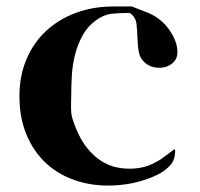

<svg xmlns="http://www.w3.org/2000/svg" viewBox="-20 -567 619 593"><path d="M521 -104Q521 -85 516 -72.5Q511 -60 497 -48Q485 -37 469.5 -29Q454 -21 437 -15Q420 -9 402.5 -4.5Q385 0 370 2Q301 12 240.5 -2Q180 -16 135.5 -51.5Q91 -87 65.5 -142.5Q40 -198 40 -270Q40 -333 62 -384.5Q84 -436 123 -472Q162 -508 215 -527.5Q268 -547 330 -547Q333 -547 342 -547Q351 -547 360.5 -547Q370 -547 378 -547Q386 -547 387 -547Q399 -542 411.5 -537.5Q424 -533 436 -528Q454 -521 470.5 -508.5Q487 -496 499.5 -479.5Q512 -463 520 -444Q528 -425 528 -406Q528 -388 517.5 -376.5Q507 -365 492 -360.5Q477 -356 460.5 -358.5Q444 -361 432 -370Q413 -384 409 -405.5Q405 -427 404.5 -450Q404 -473 401.5 -493.5Q399 -514 382 -526Q381 -527 377 -527Q348 -527 324.5 -524.5Q301 -522 276 -504Q250 -485 235 -457.5Q220 -430 212 -399Q204 -368 202 -335.5Q200 -303 200 -274Q200 -260 199.5 -247Q199 -234 200 -220Q201 -207 208.5 -186.5Q216 -166 222 -154Q245 -105 284.5 -75.5Q324 -46 380 -46Q400 -46 419 -50Q438 -54 455 -63Q472 -71 487 -82.5Q502 -94 517 -105Q519 -107 521 -104Z"/></svg>

Font: SoukouMincho
Style: Regular
Weight: 400
Designer: Dr. Ken Lunde (project architect, glyph set definition & overall production); Masataka HATTORI  (production & ideograph 
Foundry: Adobe Systems Incorporated
Version: Version 1.00